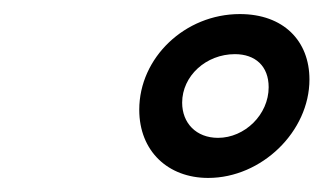

<svg xmlns="http://www.w3.org/2000/svg" viewBox="-20 -744 460 273"><path d="M321 -724C243 -724 178 -662 178 -588C178 -529 219 -491 276 -491C352 -491 420 -557 420 -631C420 -686 383 -724 321 -724ZM290 -548C259 -548 239 -569 239 -598C239 -636 273 -667 314 -667C343 -667 362 -650 362 -620C362 -581 328 -548 290 -548Z"/></svg>

Font: Perun SemiBold Italic
Style: Regular
Weight: 400
Italic angle: -12°
Foundry: Copyright (c) Stefan Peev, Context Ltd, 2016
Version: Version 1.026